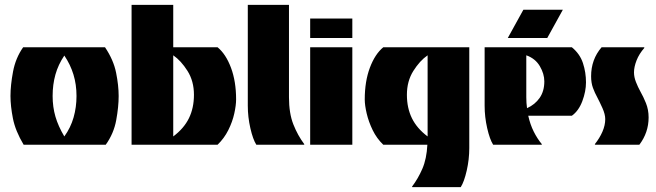

<svg xmlns="http://www.w3.org/2000/svg" viewBox="-20 -594 2693 788"><path d="M77 0Q43 -57 33 -108Q23 -159 23 -200Q23 -244 33.5 -300Q44 -356 75 -400H411Q446 -348 456.5 -295.5Q467 -243 467 -200Q467 -156 457 -101Q447 -46 414 0ZM244 -34Q270 -70 282 -112Q294 -154 294 -200Q294 -247 281.5 -288Q269 -329 244 -366Q219 -329 207.5 -288Q196 -247 196 -200Q196 -155 207.5 -115.5Q219 -76 244 -34Z M520 0V-574H691V-400H873Q907 -372 928 -316Q949 -260 949 -186Q949 -162 941.5 -128Q934 -94 917 -60Q900 -26 873 0ZM691 -34Q735 -67 755.5 -109Q776 -151 776 -205Q776 -261 749.5 -303Q723 -345 691 -367Z M1032 0Q1018 -22 1007.5 -68Q997 -114 997 -160V-574H1166V-195Q1166 -129 1184 -83.5Q1202 -38 1229 -2L1228 0Z M1253 -438V-518H1426V-438ZM1253 0V-400H1426V0Z M1672 174 1671 172Q1696 139 1713.5 98.5Q1731 58 1734 0H1553Q1526 -26 1509.5 -60Q1493 -94 1485 -128Q1477 -162 1477 -186Q1477 -260 1498 -316Q1519 -372 1553 -400H1906V14Q1906 60 1895.5 106Q1885 152 1871 174ZM1735 -34V-367Q1703 -345 1676.5 -303Q1650 -261 1650 -205Q1650 -151 1670.5 -109Q1691 -67 1735 -34Z M2004 0Q1990 -22 1979.5 -68Q1969 -114 1969 -160V-400H2327Q2360 -373 2372.5 -335Q2385 -297 2385 -256Q2385 -219 2370 -179Q2355 -139 2327 -119H2148Q2156 -83 2170.5 -54Q2185 -25 2204 -2L2203 0ZM2143 -150Q2176 -165 2195 -192.5Q2214 -220 2214 -260Q2214 -291 2195.5 -322.5Q2177 -354 2140 -367V-195Q2140 -171 2143 -150ZM2290 -554 2226 -438H2064L2128 -554Z M2423 0 2421 -2Q2441 -27 2452.5 -53.5Q2464 -80 2464 -105Q2464 -125 2452.5 -150.5Q2441 -176 2431 -195Q2421 -213 2413.5 -233.5Q2406 -254 2406 -281Q2406 -350 2449 -400H2623L2625 -398Q2603 -373 2592.5 -346Q2582 -319 2582 -297Q2582 -278 2590 -257.5Q2598 -237 2609 -217Q2620 -198 2631 -171Q2642 -144 2642 -112Q2642 -50 2604 0Z"/></svg>

Font: Tac One
Style: Regular
Weight: 400
Designer: Oluseyi Olusanya, David Udoh, Eyiyemi Adegbite, Mirko Velimirović
Version: Version 1.003; ttfautohint (v1.8.4.7-5d5b)